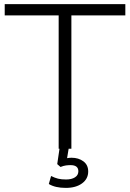

<svg xmlns="http://www.w3.org/2000/svg" viewBox="-20 -725 634 936"><path d="M266 0V-650H3V-705H591V-650H328V0ZM301 191Q249 191 218 172L229 133Q247 142 263 146Q279 150 302 150Q329 150 345.5 139.5Q362 129 362 110Q362 80 324 80Q313 80 301.5 81.5Q290 83 275 89L259 75L273 -20H318L307 46Q319 44 329 44Q363 44 386.5 61.5Q410 79 410 111Q410 147 380 169Q350 191 301 191Z"/></svg>

Font: Nunito Sans Light
Style: Regular
Weight: 300
Designer: Vernon Adams
Foundry: Vernon Adams
Version: Version 3.101; ttfautohint (v1.8.4.7-5d5b);gftools[0.9.27]